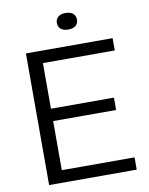

<svg xmlns="http://www.w3.org/2000/svg" viewBox="-98 -993 823 1063"><g transform="rotate(-10 313.0 -461.0)"><path d="M90.5 0V-740H578V-671H174V-414.5H528V-345H174V-69H583V0ZM345 -829.5Q317.5 -829.5 303 -842Q288.5 -854.5 288.5 -875.5Q288.5 -897 303 -909.8Q317.5 -922.5 345 -922.5Q372.5 -922.5 387 -909.8Q401.5 -897 401.5 -875.5Q401.5 -854.5 387 -842Q372.5 -829.5 345 -829.5Z"/></g></svg>

Font: Encode Sans SmExp
Style: Regular
Weight: 400
Width: 6
Designer: Multiple Designers
Foundry: Impallari Type
Version: Version 3.002; ttfautohint (v1.8.3) -l 8 -r 50 -G 200 -x 14 